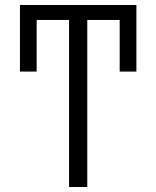

<svg xmlns="http://www.w3.org/2000/svg" viewBox="-20 -750 627 770"><path d="M257 -670H127V-463H60V-730H527V-463H460V-670H330V0H257Z"/></svg>

Font: M PLUS 1p
Style: Regular
Weight: 400
Version: Version 1.062